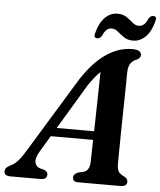

<svg xmlns="http://www.w3.org/2000/svg" viewBox="-88 -943 830 994"><g transform="rotate(5 327.0 -446.0)"><path d="M143.5 -142Q122.5 -107 126.2 -84.8Q130 -62.5 152 -55L175 -49Q193.5 -41 193.5 -26.5Q193.5 0 159.5 0H3.5Q-29 0 -29 -23.5Q-29 -34 -22.2 -41.8Q-15.5 -49.5 3.5 -59Q21.5 -66.5 41.2 -90.2Q61 -114 81.5 -149.5L315.5 -533Q376 -624.5 440.8 -668Q505.5 -711.5 574.5 -711.5Q600.5 -711.5 611.2 -704Q622 -696.5 622 -685Q622 -668.5 603.5 -660Q583 -652.5 571.2 -636.2Q559.5 -620 559 -588Q559 -563 558.2 -513.8Q557.5 -464.5 556.2 -404Q555 -343.5 554.2 -284.2Q553.5 -225 553 -179Q552.5 -133 552.5 -113Q553 -86 560.5 -73.2Q568 -60.5 593.5 -49Q609 -40 609 -25.5Q609 0 575 0H354Q339 0 333 -6.8Q327 -13.5 327 -23Q327 -41 352 -50.5L380 -57Q410 -66.5 411 -111.5Q411.5 -129 412.2 -158.8Q413 -188.5 413.5 -225.5H193.5ZM361 -505 220.5 -270.5H415Q416 -323 417.2 -380Q418.5 -437 419.5 -489Q420.5 -541 421 -579Q409 -567.5 394.2 -549.8Q379.5 -532 361 -505ZM574 -755.5Q545.5 -755.5 526.5 -768.8Q507.5 -782 492.2 -795.2Q477 -808.5 459 -808.5Q430 -808.5 413 -767Q404 -751.5 388.5 -751.5Q368 -751.5 376 -777.5Q390 -832 418.5 -859.8Q447 -887.5 483 -887.5Q512 -887.5 530.8 -874.2Q549.5 -861 564.5 -847.8Q579.5 -834.5 598 -834.5Q628 -834.5 644 -875.5Q653 -891.5 669 -891.5Q689.5 -891.5 681 -865Q667 -810.5 638.5 -783Q610 -755.5 574 -755.5Z"/></g></svg>

Font: Fraunces 9pt SemiBold
Style: Italic
Weight: 600
Italic angle: -16°
Version: Version 1.000;[b76b70a41]